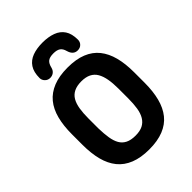

<svg xmlns="http://www.w3.org/2000/svg" viewBox="-231 -905 1025 1025"><g transform="rotate(-45 281.0 -392.5)"><path d="M515 -338Q515 -403 502 -452.5Q489 -502 461.5 -536.5Q434 -571 389.5 -589Q345 -607 281 -607Q218 -607 173 -589Q128 -571 100 -537Q72 -503 59 -453Q46 -403 46 -338V-259Q46 -194 59 -144Q72 -94 100 -59.5Q128 -25 173 -7Q218 11 281 11Q344 11 389 -7Q434 -25 461.5 -59.5Q489 -94 502 -144Q515 -194 515 -259ZM168 -261V-336Q168 -376 173 -407Q178 -438 190.5 -459.5Q203 -481 225.5 -492Q248 -503 281 -503Q314 -503 336 -492Q358 -481 370.5 -459.5Q383 -438 388.5 -407Q394 -376 394 -336V-261Q394 -221 389 -189.5Q384 -158 371 -136.5Q358 -115 336.5 -104Q315 -93 281 -93Q247 -93 225 -104Q203 -115 191 -136Q179 -157 174 -188Q169 -219 168 -261ZM220 -667Q226 -693 239.5 -703.5Q253 -714 281 -714Q307 -714 321 -704.5Q335 -695 341 -672Q352 -633 385 -633Q403 -633 414.5 -644.5Q426 -656 426 -673Q426 -718 408 -745Q390 -772 357 -784Q324 -796 281 -796Q237 -796 204.5 -784Q172 -772 154 -745Q136 -718 136 -673Q136 -657 148 -645Q160 -633 177 -633Q193 -633 204.5 -642Q216 -651 220 -667Z"/></g></svg>

Font: Beiruti
Style: Bold
Weight: 700
Designer: Arlette Boutros
Foundry: Boutros
Version: Version 1.41